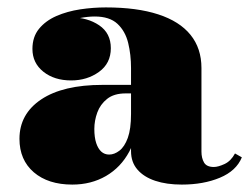

<svg xmlns="http://www.w3.org/2000/svg" viewBox="-20 -488 677 518"><path d="M470.5 10Q429.5 10 398.8 -0.2Q368 -10.5 350.8 -30.5Q333.5 -50.5 333.5 -80V-304.5Q333.5 -340.5 325.8 -372.2Q318 -404 296.8 -423.8Q275.5 -443.5 235.5 -443.5Q217 -443.5 193.8 -439Q170.5 -434.5 149.2 -424.5Q128 -414.5 114.2 -397.8Q100.5 -381 100.5 -356H68.5Q68.5 -393 99 -417Q129.5 -441 172 -441Q216 -441 247.5 -419.8Q279 -398.5 279 -358Q279 -317 247 -294Q215 -271 172 -271Q126.5 -271 97 -294.5Q67.5 -318 67.5 -356Q67.5 -388.5 85.2 -410.2Q103 -432 132.2 -444.8Q161.5 -457.5 196.5 -462.8Q231.5 -468 265.5 -468Q349.5 -468 407 -449.2Q464.5 -430.5 494 -394Q523.5 -357.5 523.5 -304.5V-79Q523.5 -61.5 530.5 -49.5Q537.5 -37.5 557 -37.5Q568.5 -37.5 585.8 -45.5Q603 -53.5 614 -74L632.5 -63.5Q617.5 -27 573.2 -8.5Q529 10 470.5 10ZM175 10Q110 10 71.2 -23.2Q32.5 -56.5 32.5 -113.5Q32.5 -180.5 91.2 -219.8Q150 -259 256.5 -259H380V-236H319Q287.5 -236 269 -221.2Q250.5 -206.5 242.5 -184.5Q234.5 -162.5 234.5 -140Q234.5 -117.5 239.5 -102.2Q244.5 -87 253.2 -79Q262 -71 274.5 -71Q288.5 -71 302.2 -81.5Q316 -92 324.8 -116Q333.5 -140 333.5 -180.5H351.5Q351.5 -121.5 328.8 -79Q306 -36.5 266 -13.2Q226 10 175 10Z"/></svg>

Font: Bodoni Moda 9pt Black
Style: Regular
Weight: 900
Designer: Owen Earl
Foundry: indestructible type
Version: Version 2.005